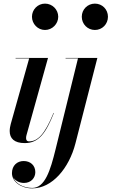

<svg xmlns="http://www.w3.org/2000/svg" viewBox="-20 -780 633 1060"><path d="M156.5 -687.5C156.5 -648.5 188 -614.5 228.5 -614.5C269 -614.5 301.5 -648.5 301.5 -687.5C301.5 -727 269 -760 228.5 -760C188 -760 156.5 -727 156.5 -687.5ZM431.5 -687.5C431.5 -647 463.5 -614.5 504 -614.5C544.5 -614.5 576 -647 576 -687.5C576 -728 544.5 -760 504 -760C463.5 -760 431.5 -728 431.5 -687.5ZM277.5 -156 275.5 -156.5C226.5 -36 187 0.5 140.5 0.5C128 0.5 124 -7.5 124 -17.5C124 -22 124.5 -27.5 126 -33L245 -460H66V-457.5H141L39.5 -96C36.5 -85 33.5 -70 33.5 -56.5C33.5 -16 58.5 10 116.5 10C193 10 232.5 -43 277.5 -156ZM517.5 -460H342V-457.5H410.5L287 43.5C258 162 228 257.5 158 257.5C107.5 257.5 65.5 233 53 198.5C63.5 217.5 86.5 230 112.5 230C152.5 230 175 201 175 170.5C175 133 148 109 110.5 109C75 109 46 133.5 46 176C46 223.5 96.5 260 158 260C268 260 361.5 148.5 396.5 11.5Z"/></svg>

Font: Bodoni* 72pt Medium
Style: Italic
Weight: 500
Italic angle: -13°
Version: Version 2.3